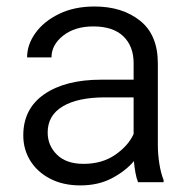

<svg xmlns="http://www.w3.org/2000/svg" viewBox="-20 -558 580 588"><path d="M402.8 0Q397.9 -11.7 394.8 -29.1Q391.6 -46.4 390.1 -64.5Q364.3 -34.2 322.8 -12.2Q281.2 9.8 226.1 9.8Q173.3 9.8 134 -10.5Q94.7 -30.8 73 -65.4Q51.3 -100.1 51.3 -143.6Q51.3 -225.1 115.7 -269.5Q180.2 -314 290.5 -314H389.2V-364.7Q389.2 -416.5 357.7 -446.8Q326.2 -477.1 265.6 -477.1Q209.5 -477.1 173.6 -449Q137.7 -420.9 137.7 -382.3H63Q63 -421.4 88.6 -457Q114.3 -492.7 160.9 -515.4Q207.5 -538.1 269.5 -538.1Q354.5 -538.1 408.9 -494.6Q463.4 -451.2 463.4 -363.8V-113.3Q463.4 -86.4 468 -56.6Q472.7 -26.9 481 -6.8V0ZM235.8 -56.2Q292.5 -56.2 332.5 -83.7Q372.6 -111.3 389.2 -147.5V-259.8H301.8Q218.3 -259.8 172.1 -232.2Q126 -204.6 126 -152.3Q126 -112.3 154.5 -84.2Q183.1 -56.2 235.8 -56.2Z"/></svg>

Font: Vazirmatn FD Light
Style: Regular
Weight: 300
Designer: Saber Rastikerdar
Foundry: Saber Rastikerdar
Version: Version 33.003